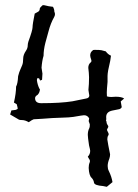

<svg xmlns="http://www.w3.org/2000/svg" viewBox="-20 -720 530 740"><path d="M132.3 -377.4 133.8 -377Q133.8 -363.8 125 -354.5Q115.2 -349.1 115.2 -341.8Q115.2 -322.3 138.7 -322.3Q213.9 -322.3 259.3 -329.6L312 -340.3Q324.2 -342.3 324.2 -352.1Q324.2 -354.5 322.5 -362.1Q320.8 -369.6 320.8 -373.5Q323.2 -395.5 323.2 -422.4Q322.3 -444.3 321.3 -449Q320.3 -453.6 320.3 -458.5Q320.3 -472.2 329.6 -479.5Q332.5 -481.9 332.5 -485.4Q332.5 -487.8 331.5 -490.2Q327.6 -500.5 327.6 -506.8Q327.6 -519.5 339.4 -527.3Q341.8 -527.8 344.7 -527.8Q364.7 -527.8 371.1 -526.4L387.7 -522Q396 -510.3 407.7 -505.4L404.8 -485.4Q394.5 -443.4 394.5 -427.2V-404.3Q391.6 -374.5 391.6 -363.3Q391.6 -355 392.1 -348.6Q399.4 -346.2 408.7 -346.2L425.8 -347.2Q448.7 -347.2 458.5 -340.3L445.3 -329.1Q446.8 -317.9 449.2 -307.1Q446.3 -301.3 439.9 -299.3Q426.8 -296.4 413.1 -293.9Q389.2 -289.1 389.2 -269Q389.2 -264.2 389.6 -261.2Q389.6 -257.8 388.2 -256.3Q390.6 -253.4 390.6 -249Q390.6 -244.6 394.5 -238.3Q397.5 -234.9 397.5 -231.9Q397.5 -229.5 394 -224.1Q392.1 -220.7 392.1 -219.2Q392.1 -218.3 395.5 -211.9Q398.9 -205.6 398.9 -203.1Q398.9 -200.7 397.5 -198.2Q393.6 -192.9 393.6 -183.1Q396 -165.5 404.3 -125Q404.3 -117.2 401.4 -108.4Q395 -92.8 395 -80.1Q395 -69.3 399.4 -61Q410.2 -39.1 413.6 -18.1L391.6 0L377.4 -2.9Q343.8 -5.4 342.3 -16.1Q340.8 -26.9 333 -34.7Q323.2 -43.5 321.8 -72.8Q321.8 -85 325.7 -94.2Q326.7 -96.7 326.7 -98.6Q326.7 -102.1 325 -105Q323.2 -107.9 321.5 -110.6Q319.8 -113.3 318.4 -116.2Q327.6 -125.5 327.6 -138.7Q327.6 -142.6 323.2 -159.7Q318.4 -191.9 318.4 -200.2Q318.4 -215.3 324.2 -226.1Q326.2 -229 326.2 -240.7L321.8 -253.4Q322.3 -258.8 323.7 -263.7Q317.4 -275.9 303.7 -275.9Q299.3 -275.9 262.7 -269.5Q246.1 -267.1 221.2 -266.6Q181.6 -265.6 142.6 -262.2L109.9 -260.3Q104.5 -258.8 90.8 -249Q76.7 -257.3 64.5 -257.3Q56.2 -257.3 53.2 -258.8L19 -278.8Q21 -286.6 23.9 -294.4L40 -296.4Q47.9 -298.8 48.3 -301.8Q48.3 -304.7 44.4 -318.4L33.7 -324.7Q42 -361.3 42 -386.2Q48.3 -397 49.8 -426.3Q54.2 -443.4 57.6 -450.2Q62 -460 65.7 -469.2Q69.3 -478.5 69.3 -493.7Q69.3 -508.8 80.1 -524.4Q86.9 -534.2 86.9 -545.4Q86.9 -551.3 89.4 -559.6Q105.5 -603.5 105.5 -615.2Q105.5 -627 113.8 -667.5Q120.6 -670.9 127 -674.8Q133.3 -678.7 133.3 -686.5Q133.3 -690.4 144 -699.7L147.9 -700.2Q150.9 -700.2 151.4 -699.7Q167.5 -695.3 184.1 -693.8Q189.5 -684.6 189.5 -674.8Q191.9 -669.9 191.9 -665.5Q191.9 -659.7 188.5 -653.8Q175.3 -630.9 167 -599.1L154.8 -554.7Q147.9 -527.3 147.9 -504.9Q142.1 -486.3 140.1 -459L143.6 -436L142.1 -412.6L135.3 -409.7Q133.8 -410.2 133.3 -412.1Q132.8 -414.1 131.6 -416.5Q130.4 -418.9 124 -418.9Q122.6 -415.5 122.1 -411.6Q124.5 -392.6 132.3 -377.4Z"/></svg>

Font: Kurland
Style: Regular
Weight: 400
Designer: GGBot
Version: 0.22